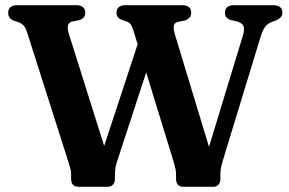

<svg xmlns="http://www.w3.org/2000/svg" viewBox="-20 -720 1114 740"><path d="M847 -670.5Q847 -700 883 -700H1032.5Q1068.5 -700 1068.5 -670.5Q1068.5 -652 1044 -641.5L1025.5 -634.5Q1010.5 -628 1001.2 -615.8Q992 -603.5 983.5 -575.5L839 -101.5Q834 -85 831.8 -73.8Q829.5 -62.5 829.5 -51V-31.5Q829.5 -16 821.8 -8Q814 0 801.5 0H687.5Q658.5 0 658.5 -31.5V-51Q658.5 -65 651 -90.5L543.5 -441L432.5 -101.5Q423 -74 423 -51V-31.5Q423 -16 415 -8Q407 0 394.5 0H283Q254 0 254 -31.5V-51Q254 -59.5 251.8 -68Q249.5 -76.5 245.5 -90L84 -596.5Q78.5 -613.5 71.5 -621.2Q64.5 -629 52.5 -634L33 -640.5Q11.5 -649 11.5 -671Q11.5 -700 47.5 -700H272.5Q308.5 -700 308.5 -670.5Q308.5 -650 286 -642.5L257.5 -637Q244.5 -633 241.8 -621.5Q239 -610 246.5 -586L381.5 -157.5L510.5 -549.5L496 -596.5Q490 -616 485.2 -624Q480.5 -632 470 -636.5L450.5 -643Q429 -651.5 429 -670.5Q429 -700 465 -700H681Q717 -700 717 -670.5Q717 -650 693 -641L664.5 -635.5Q652.5 -632 650 -621.2Q647.5 -610.5 654.5 -586L785.5 -154L916 -582.5Q923 -605 919 -617.8Q915 -630.5 895 -637L868 -643Q847 -650.5 847 -670.5Z"/></svg>

Font: Fraunces 9pt Soft SemiBold
Style: Regular
Weight: 600
Version: Version 1.000;[b76b70a41]